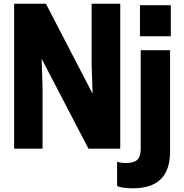

<svg xmlns="http://www.w3.org/2000/svg" viewBox="-20 -800 991 1033"><path d="M56 0ZM627 0H456L204 -484L209 -327V0H56V-780H227L478 -296L473 -453V-780H627ZM696 213Q631 213 610 200V70Q628 77 659 77Q698 77 717.5 61Q737 45 737 -1V-530H895V16Q895 213 696 213ZM899 -605H733V-772H899Z"/></svg>

Font: Tanohe Sans
Style: Bold
Weight: 700
Designer: Village Type and Design LLC & Cristiano Sobral
Foundry: Cooper Hewitt Smithsonian Design Museum
Version: Version 1.00;September 29, 2021;FontCreator 13.0.0.2655 64-b